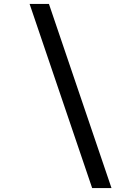

<svg xmlns="http://www.w3.org/2000/svg" viewBox="-20 -836 585 973"><path d="M447 117 130 -816H228L545 117Z"/></svg>

Font: Sapa
Style: Regular
Weight: 400
Version: Version 1.20 June 8, 2016